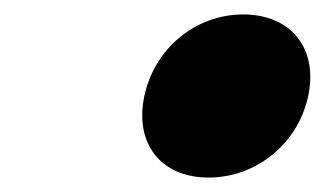

<svg xmlns="http://www.w3.org/2000/svg" viewBox="-20 -564 450 266"><path d="M269 -318C335 -318 393 -365 407 -431C421 -497 383 -544 317 -544C251 -544 194 -497 180 -431C166 -365 203 -318 269 -318Z"/></svg>

Font: Venom Sans
Style: BdObl
Weight: 700
Version: Version 1.001